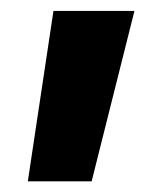

<svg xmlns="http://www.w3.org/2000/svg" viewBox="-20 -720 286 352"><path d="M31 -387.5 78 -700H226.5L148 -387.5Z"/></svg>

Font: Geologica
Style: Bold
Weight: 700
Designer: Sindre Bremnes, Frode Helland
Foundry: Monokrom Skriftforlag AS
Version: Version 1.010; ttfautohint (v1.8.4.7-5d5b);gftools[0.9.28]